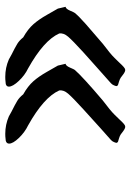

<svg xmlns="http://www.w3.org/2000/svg" viewBox="100 -592 507 748"><g transform="rotate(-90 354.0 -218.5)"><path d="M204 -2Q198 -6 189.5 -8.5Q181 -11 176.5 -12.5Q172 -14 171 -19Q171 -21 174 -28.5Q177 -36 183 -41Q186 -43 228 -81L302 -148Q347 -189 362.5 -207Q378 -225 375 -242Q348 -302 239 -363Q212 -376 190 -399Q168 -422 168 -437Q168 -447 179 -450Q182 -450 188.5 -451Q195 -452 206 -452Q242 -452 274 -438L292 -428Q322 -413 335 -405Q348 -397 360 -382Q392 -364 411 -342.5Q430 -321 448 -289L472 -247L479 -217Q471 -216 464 -199.5Q457 -183 455 -181Q442 -166 412 -138.5Q382 -111 336 -72Q296 -42 280.5 -26Q265 -10 262 -7Q242 15 236 15Q230 17 218 8.5Q206 0 204 -2ZM425 -2Q419 -6 410.5 -8.5Q402 -11 397.5 -12.5Q393 -14 392 -19Q392 -21 395 -28.5Q398 -36 404 -41L467 -97L524 -148Q569 -189 584.5 -207Q600 -225 597 -242Q570 -302 461 -363Q434 -376 412 -399.5Q390 -423 390 -438Q390 -447 400 -450Q403 -450 410 -451Q417 -452 428 -452Q464 -452 496 -438L514 -428Q544 -413 557 -405Q570 -397 582 -382Q614 -364 633 -342.5Q652 -321 670 -289L694 -247L701 -217Q693 -216 686 -199.5Q679 -183 677 -181Q665 -166 634 -138.5Q603 -111 557 -72Q517 -42 501.5 -26Q486 -10 483 -7Q463 15 457 15Q451 17 439 8.5Q427 0 425 -2Z"/></g></svg>

Font: Caveat
Style: Bold
Weight: 700
Designer: Pablo Impallari
Foundry: Pablo Impallari
Version: Version 1.500; ttfautohint (v1.6)